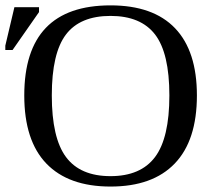

<svg xmlns="http://www.w3.org/2000/svg" viewBox="-49 -682 791 712"><path d="M143.1 -328.1Q143.1 -170.4 195.8 -99.6Q248.5 -28.8 360.8 -28.8Q472.7 -28.8 525.9 -99.6Q579.1 -170.4 579.1 -328.1Q579.1 -484.9 526.1 -554Q473.1 -623 360.8 -623Q248 -623 195.6 -554Q143.1 -484.9 143.1 -328.1ZM41 -328.1Q41 -662.1 360.8 -662.1Q519 -662.1 600.1 -577.4Q681.2 -492.7 681.2 -328.1Q681.2 -161.1 599.1 -75.7Q517.1 9.8 360.8 9.8Q205.1 9.8 123 -75.4Q41 -160.6 41 -328.1ZM-29.3 -496.6V-512.7L4.4 -655.3H95.7V-637.2L-2.4 -496.6Z"/></svg>

Font: Liberation Serif
Style: Regular
Weight: 400
Designer: Steve Matteson
Foundry: Ascender Corporation
Version: Version 2.1.5